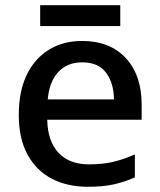

<svg xmlns="http://www.w3.org/2000/svg" viewBox="-20 -706 612 736"><path d="M295 -549Q401 -549 462 -483.5Q523 -418 523 -305V-247H161Q163 -164 204.5 -120Q246 -76 321 -76Q373 -76 413.5 -85.5Q454 -95 497 -114V-26Q456 -8 415 1Q374 10 317 10Q238 10 178.5 -21Q119 -52 85.5 -113.5Q52 -175 52 -265Q52 -356 82.5 -419Q113 -482 167.5 -515.5Q222 -549 295 -549ZM295 -467Q238 -467 203.5 -430Q169 -393 163 -325H417Q416 -388 386.5 -427.5Q357 -467 295 -467ZM441 -686V-606H134V-686Z"/></svg>

Font: Noto Sans Gurmukhi Medium
Style: Regular
Weight: 500
Designer: Jelle Bosma - Monotype Design Team
Foundry: Monotype Imaging Inc.
Version: Version 2.004; ttfautohint (v1.8.4.7-5d5b)